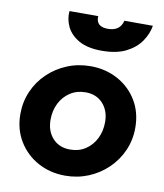

<svg xmlns="http://www.w3.org/2000/svg" viewBox="-90 -889 835 975"><g transform="rotate(10 327.5 -401.5)"><path d="M312 12Q234 12 171 -22.5Q108 -57 71 -118Q34 -179 34 -257Q34 -320 58 -375Q82 -430 125 -471Q168 -512 224 -535Q280 -558 344 -558Q422 -558 485 -523.5Q548 -489 584.5 -428.5Q621 -368 621 -289Q621 -226 597 -171.5Q573 -117 530 -75.5Q487 -34 431 -11Q375 12 312 12ZM314 -123Q359 -123 393 -145.5Q427 -168 446 -206Q465 -244 465 -291Q465 -349 431.5 -386Q398 -423 342 -423Q297 -423 262.5 -400.5Q228 -378 209 -340Q190 -302 190 -255Q190 -197 223.5 -160Q257 -123 314 -123ZM385 -645Q311 -645 266.5 -670.5Q222 -696 203.5 -735Q185 -774 189 -815H337Q334 -760 396 -760Q459 -760 472 -815H619Q612 -772 585 -733Q558 -694 509 -669.5Q460 -645 385 -645Z"/></g></svg>

Font: Plus Jakarta Sans ExtraBold
Style: Italic
Weight: 800
Italic angle: -8°
Designer: Gumpita Rahayu
Foundry: Tokotype
Version: Version 2.071; ttfautohint (v1.8.4.7-5d5b);gftools[0.9.29]